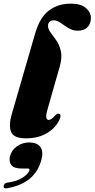

<svg xmlns="http://www.w3.org/2000/svg" viewBox="-39 -747 519 1054"><path d="M349.5 -727Q405 -727 432.5 -703.2Q460 -679.5 460 -647.5Q460 -617 441.2 -597.8Q422.5 -578.5 389 -578.5Q360 -578.5 337 -592.8Q314 -607 294.2 -621.2Q274.5 -635.5 254.5 -635.5Q240.5 -635.5 232.5 -627Q224.5 -618.5 224.5 -605.5Q224.5 -587 239.2 -568Q254 -549 270.8 -524.5Q287.5 -500 295.2 -465.5Q303 -431 289 -382L223.5 -152.5Q212.5 -115 215.2 -101.8Q218 -88.5 228.5 -88.5Q242.5 -88.5 263.5 -113Q272 -121 276.8 -122.5Q281.5 -124 286.5 -122Q300.5 -116 286 -87Q265 -43.5 217.5 -15.5Q170 12.5 103.5 12.5Q36 12.5 21.8 -23.5Q7.5 -59.5 26 -122L155 -567Q180 -652 230 -689.5Q280 -727 349.5 -727ZM78.5 178Q36.5 178 22.5 158Q8.5 138 16 110.5Q24.5 76.5 54.5 55.8Q84.5 35 121.5 35Q163.5 35 182 59Q200.5 83 188.5 129.5Q154.5 259.5 1 286Q-20.5 290.5 -19 275Q-18 260 1 255.5Q56 248.5 87 227Q118 205.5 122.5 188.5Q125.5 178 112.5 178Z"/></svg>

Font: Fraunces 72pt Black
Style: Italic
Weight: 900
Italic angle: -16°
Version: Version 1.000;[b76b70a41]